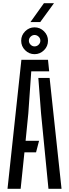

<svg xmlns="http://www.w3.org/2000/svg" viewBox="-20 -1171 428 1191"><path d="M26.6 0 112.7 -800H277.7L285.1 -728.5H173.9L155.7 -468L138.8 -297.7H222.3L203.7 -226.2H131.6L108.1 0ZM280.6 0 234.5 -469.3 217.8 -687.4H287.8L361.7 0ZM194.3 -835Q160.6 -835 136 -859.4Q111.4 -883.8 111.4 -918.4Q111.4 -952.2 136 -976.8Q160.6 -1001.4 194.3 -1001.4Q228.5 -1001.4 253.1 -976.8Q277.7 -952.2 277.7 -918.4Q277.7 -883.8 252.9 -859.4Q228.1 -835 194.3 -835ZM194.3 -883.2Q209.1 -883.2 219.7 -893.9Q230.4 -904.6 230.4 -918.4Q230.4 -933.1 219.5 -943.5Q208.6 -954 194.3 -954Q180.6 -954 169.9 -943.5Q159.2 -933.1 159.2 -918.4Q159.2 -904.6 169.7 -893.9Q180.1 -883.2 194.3 -883.2ZM168.9 -1034.1 252.6 -1151.2H314.9L229.6 -1034.1Z"/></svg>

Font: Big Shoulders Stencil Text Thin
Style: Regular
Weight: 100
Designer: Patric King
Foundry: XO Type Co
Version: Version 2.001